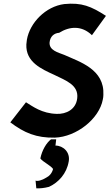

<svg xmlns="http://www.w3.org/2000/svg" viewBox="-20 -734 595 1042"><path d="M353 142C362 92 323 56 281 56L285 22H257C232 41 208 81 199 126C213 145 254 163 268 183C262 207 247 222 231 230C208 245 182 251 173 246L177 288C196 289 219 287 246 280C298 256 342 208 353 142ZM301 -556C357 -591 423 -597 479 -543L555 -648C474 -700 424 -721 329 -712C227 -699 142 -610 126 -519L123 -493C119 -397 204 -360 276 -327C337 -297 408 -273 399 -200C392 -140 339 -114 288 -116C207 -118 157 -157 121 -179L36 -70C111 -13 178 15 277 13C396 9 519 -90 538 -194C540 -203 541 -211 541 -219C548 -358 413 -398 329 -436C293 -450 247 -461 249 -503C252 -536 273 -554 301 -556Z"/></svg>

Font: Bluebird
Style: NrwObl
Weight: 400
Designer: Jasper
Foundry: Cannot Into Space Fonts
Version: Version 0.98